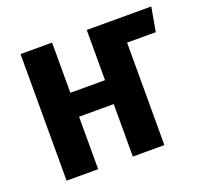

<svg xmlns="http://www.w3.org/2000/svg" viewBox="-100 -659 821 774"><g transform="rotate(-20 311.0 -271.5)"><path d="M344.6 0V-225.1H195.9V0H60.5V-543.1H195.9V-327.7H344.6V-543.1H621.5L603.1 -439.5H480V0Z"/></g></svg>

Font: Fira Code SemiBold
Style: Regular
Weight: 600
Designer: Carrois Corporate, Edenspiekermann AG, Nikita Prokopov
Foundry: Carrois Corporate, Edenspiekermann AG, Nikita Prokopov
Version: Version 6.002